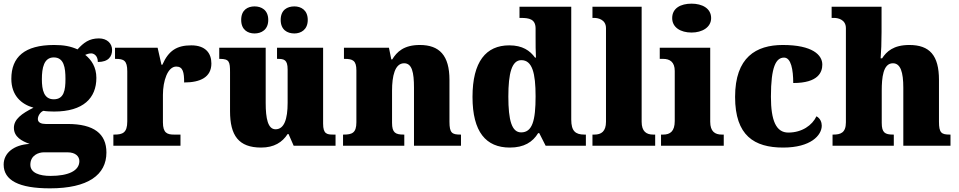

<svg xmlns="http://www.w3.org/2000/svg" viewBox="-34 -797 5243 1050"><path d="M239 233C448 233 548 159 548 37C548 -66 479 -119 336 -119H216C193 -119 173 -126 173 -146C173 -166 190 -187 204 -191C215 -188 248 -187 262 -187C422 -187 493 -261 493 -371C493 -430 466 -470 432 -497C440 -500 450 -505 465 -505C478 -505 501 -494 501 -458C560 -458 579 -489 579 -524C579 -558 553 -587 507 -587C453 -587 423 -563 390 -527C352 -544 315 -551 262 -551C100 -551 28 -485 28 -366C28 -275 82 -227 149 -208C85 -176 42 -145 42 -98C42 -48 86 -25 128 -10C41 -5 -14 40 -14 103C-14 189 69 233 239 233ZM260 -254C206 -254 195 -305 195 -364C195 -425 206 -483 260 -483C316 -483 324 -427 324 -365C324 -304 316 -254 260 -254ZM242 165C183 165 132 149 132 104C132 52 177 36 206 36H335C380 36 400 59 400 84C400 137 340 165 242 165Z M586 0H953V-61H918C881 -61 857 -69 857 -128V-278C857 -355 883 -433 930 -433C967 -433 973 -401 973 -346C1062 -346 1122 -375 1122 -450C1122 -506 1090 -549 1012 -549C934 -549 888 -521 854 -443H849L828 -536H595V-475H599C643 -475 662 -466 662 -407V-133C662 -70 636 -61 591 -61H586Z M1576 -614C1611 -614 1649 -634 1649 -688C1649 -743 1611 -762 1576 -762C1537 -762 1501 -743 1501 -688C1501 -634 1537 -614 1576 -614ZM1358 -614C1395 -614 1433 -634 1433 -688C1433 -743 1395 -762 1358 -762C1321 -762 1285 -743 1285 -688C1285 -634 1321 -614 1358 -614ZM1394 10C1465 10 1510 -19 1539 -64H1544L1572 0H1801V-61H1789C1754 -61 1733 -64 1733 -121V-536H1481V-475H1485C1519 -475 1539 -471 1539 -417V-235C1539 -145 1520 -90 1473 -90C1431 -90 1419 -149 1419 -234V-536H1165V-475H1169C1220 -475 1224 -459 1224 -402V-189C1224 -56 1271 10 1394 10Z M1842 0H2177V-61H2173C2129 -61 2110 -71 2110 -125V-301C2110 -380 2125 -451 2176 -451C2219 -451 2230 -402 2230 -317V0H2487V-61H2483C2438 -61 2424 -70 2424 -131V-360C2424 -494 2369 -551 2262 -551C2174 -551 2136 -513 2111 -472H2106L2093 -536H1847V-475H1851C1895 -475 1915 -466 1915 -412V-128C1915 -70 1891 -61 1846 -61H1842Z M2754 10C2832 10 2879 -20 2909 -69H2915L2950 0H3170V-61H3162C3113 -61 3090 -80 3090 -143V-760H2807V-699H2815C2859 -699 2895 -693 2895 -641V-596C2895 -557 2895 -512 2897 -482H2892C2864 -520 2824 -549 2751 -549C2624 -549 2550 -460 2550 -267C2550 -75 2624 10 2754 10ZM2816 -73C2765 -73 2746 -138 2746 -269C2746 -397 2765 -468 2817 -468C2877 -468 2895 -397 2895 -270C2895 -137 2877 -73 2816 -73Z M3206 0H3549V-61H3538C3501 -61 3475 -78 3475 -131V-760H3206V-699H3217C3233 -699 3280 -692 3280 -643V-131C3280 -78 3254 -61 3217 -61H3206Z M3748 -619C3805 -619 3855 -647 3855 -698C3855 -752 3805 -777 3748 -777C3688 -777 3642 -752 3642 -698C3642 -647 3688 -619 3748 -619ZM3581 0H3924V-61H3913C3876 -61 3850 -78 3850 -131V-536H3574V-475H3593C3629 -475 3656 -458 3656 -409V-135C3656 -79 3631 -61 3593 -61H3581Z M4249 10C4400 10 4460 -57 4460 -110C4460 -128 4452 -150 4431 -161C4408 -112 4352 -72 4277 -72C4210 -72 4182 -138 4182 -268C4182 -433 4210 -482 4254 -482C4292 -482 4304 -416 4304 -343C4442 -343 4463 -403 4463 -444C4463 -496 4410 -551 4247 -551C4101 -551 3986 -484 3986 -267C3986 -55 4091 10 4249 10Z M4519 0H4854V-61H4850C4806 -61 4788 -71 4788 -125V-301C4788 -371 4795 -451 4849 -451C4891 -451 4906 -402 4906 -317V0H5164V-61H5160C5115 -61 5101 -70 5101 -131V-360C5101 -494 5050 -551 4939 -551C4852 -551 4814 -515 4790 -478H4782C4785 -513 4787 -567 4787 -622V-760H4514V-699H4529C4545 -699 4592 -692 4592 -643V-128C4592 -70 4562 -61 4523 -61H4519Z"/></svg>

Font: Noto Serif Georgian Black
Style: Regular
Weight: 900
Designer: Monotype Design Team, Akaki Razmadze
Foundry: Google LLC
Version: Version 2.003